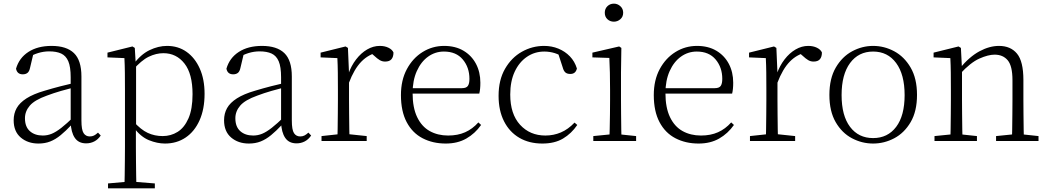

<svg xmlns="http://www.w3.org/2000/svg" viewBox="-20 -774 5757 1054"><path d="M191 14Q133 14 94 -19Q55 -52 55 -114Q55 -151 71.5 -180.5Q88 -210 125.5 -234Q163 -258 225 -276Q268 -289 312.5 -300.5Q357 -312 397 -321V-297Q357 -287 315.5 -275Q274 -263 237 -249Q170 -225 143.5 -194Q117 -163 117 -125Q117 -78 144 -54Q171 -30 215 -30Q240 -30 263.5 -39.5Q287 -49 316.5 -72Q346 -95 386 -134L392 -89H373Q341 -55 313 -32Q285 -9 256 2.5Q227 14 191 14ZM453 13Q411 13 390.5 -17.5Q370 -48 368 -102V-106V-350Q368 -407 355 -437.5Q342 -468 316 -480Q290 -492 250 -492Q220 -492 190 -483Q160 -474 128 -454L164 -482L145 -402Q141 -382 131 -374Q121 -366 105 -366Q74 -366 68 -397Q85 -456 136 -489Q187 -522 263 -522Q345 -522 386 -482.5Q427 -443 427 -354V-113Q427 -61 439 -43Q451 -25 473 -25Q486 -25 496 -30Q506 -35 518 -46L533 -30Q518 -8 497.5 2.5Q477 13 453 13Z M573 260V233L685 223H706L830 233V260ZM663 260Q664 229 664.5 189.5Q665 150 665.5 108.5Q666 67 666 32V-278Q666 -330 665.5 -374Q665 -418 663 -455L570 -459V-485L707 -519L720 -511L725 -425L727 -420V-80L726 -71V32Q726 66 726.5 107.5Q727 149 727.5 189Q728 229 729 260ZM886 14Q843 14 797.5 -4.5Q752 -23 713 -75H700L712 -108Q753 -62 791 -44.5Q829 -27 873 -27Q918 -27 955 -50Q992 -73 1014.5 -124Q1037 -175 1037 -257Q1037 -369 992.5 -425.5Q948 -482 877 -482Q837 -482 796.5 -462.5Q756 -443 709 -389L700 -420H712Q752 -475 800.5 -498.5Q849 -522 897 -522Q958 -522 1004 -489.5Q1050 -457 1076.5 -398Q1103 -339 1103 -259Q1103 -175 1075.5 -113.5Q1048 -52 999 -19Q950 14 886 14Z M1346 14Q1288 14 1249 -19Q1210 -52 1210 -114Q1210 -151 1226.5 -180.5Q1243 -210 1280.5 -234Q1318 -258 1380 -276Q1423 -289 1467.5 -300.5Q1512 -312 1552 -321V-297Q1512 -287 1470.5 -275Q1429 -263 1392 -249Q1325 -225 1298.5 -194Q1272 -163 1272 -125Q1272 -78 1299 -54Q1326 -30 1370 -30Q1395 -30 1418.5 -39.5Q1442 -49 1471.5 -72Q1501 -95 1541 -134L1547 -89H1528Q1496 -55 1468 -32Q1440 -9 1411 2.5Q1382 14 1346 14ZM1608 13Q1566 13 1545.5 -17.5Q1525 -48 1523 -102V-106V-350Q1523 -407 1510 -437.5Q1497 -468 1471 -480Q1445 -492 1405 -492Q1375 -492 1345 -483Q1315 -474 1283 -454L1319 -482L1300 -402Q1296 -382 1286 -374Q1276 -366 1260 -366Q1229 -366 1223 -397Q1240 -456 1291 -489Q1342 -522 1418 -522Q1500 -522 1541 -482.5Q1582 -443 1582 -354V-113Q1582 -61 1594 -43Q1606 -25 1628 -25Q1641 -25 1651 -30Q1661 -35 1673 -46L1688 -30Q1673 -8 1652.5 2.5Q1632 13 1608 13Z M1745 0V-27L1856 -39H1879L1993 -27V0ZM1832 0Q1833 -24 1833.5 -64.5Q1834 -105 1834.5 -149Q1835 -193 1835 -226V-281Q1835 -333 1834.5 -375.5Q1834 -418 1832 -455L1740 -459V-485L1877 -519L1890 -511L1896 -371V-370V-226Q1896 -193 1896.5 -149Q1897 -105 1897.5 -64.5Q1898 -24 1899 0ZM1895 -318 1878 -367H1892Q1908 -413 1935 -448Q1962 -483 1995.5 -502.5Q2029 -522 2065 -522Q2092 -522 2112.5 -512Q2133 -502 2140 -486Q2140 -462 2129 -449Q2118 -436 2094 -436Q2078 -436 2064.5 -444Q2051 -452 2034 -468L2011 -488H2060Q2004 -477 1964 -436Q1924 -395 1895 -318Z M2427 14Q2356 14 2300 -15Q2244 -44 2212.5 -103.5Q2181 -163 2181 -252Q2181 -334 2213.5 -394.5Q2246 -455 2300 -488.5Q2354 -522 2418 -522Q2480 -522 2524.5 -495.5Q2569 -469 2593 -423.5Q2617 -378 2617 -320Q2617 -283 2611 -260H2211V-290H2516Q2540 -290 2548.5 -302.5Q2557 -315 2557 -341Q2557 -404 2520.5 -447.5Q2484 -491 2417 -491Q2369 -491 2330 -463Q2291 -435 2268 -383.5Q2245 -332 2245 -263Q2245 -183 2270 -131Q2295 -79 2339 -54.5Q2383 -30 2440 -30Q2493 -30 2533.5 -48Q2574 -66 2606 -102L2621 -88Q2588 -41 2540 -13.5Q2492 14 2427 14Z M2957 14Q2885 14 2831 -17.5Q2777 -49 2747 -108Q2717 -167 2717 -248Q2717 -335 2752.5 -396.5Q2788 -458 2845 -490Q2902 -522 2967 -522Q3009 -522 3045.5 -507Q3082 -492 3108.5 -464.5Q3135 -437 3147 -398Q3140 -368 3111 -368Q3093 -368 3083.5 -376.5Q3074 -385 3069 -404L3041 -490L3084 -452Q3053 -474 3025 -482.5Q2997 -491 2968 -491Q2915 -491 2872.5 -462Q2830 -433 2805.5 -380.5Q2781 -328 2781 -255Q2781 -148 2835 -89Q2889 -30 2974 -30Q3019 -30 3059 -47Q3099 -64 3134 -101L3149 -88Q3117 -41 3071 -13.5Q3025 14 2957 14Z M3237 0V-27L3348 -38H3367L3472 -27V0ZM3325 0Q3326 -24 3327 -64.5Q3328 -105 3328.5 -149Q3329 -193 3329 -226V-281Q3329 -332 3328 -375Q3327 -418 3325 -456L3232 -459V-485L3379 -519L3391 -511L3389 -377V-226Q3389 -193 3389.5 -149Q3390 -105 3390.5 -64.5Q3391 -24 3392 0ZM3350 -655Q3329 -655 3314.5 -668.5Q3300 -682 3300 -704Q3300 -726 3314.5 -740Q3329 -754 3350 -754Q3370 -754 3385.5 -740Q3401 -726 3401 -704Q3401 -682 3385.5 -668.5Q3370 -655 3350 -655Z M3815 14Q3744 14 3688 -15Q3632 -44 3600.5 -103.5Q3569 -163 3569 -252Q3569 -334 3601.5 -394.5Q3634 -455 3688 -488.5Q3742 -522 3806 -522Q3868 -522 3912.5 -495.5Q3957 -469 3981 -423.5Q4005 -378 4005 -320Q4005 -283 3999 -260H3599V-290H3904Q3928 -290 3936.5 -302.5Q3945 -315 3945 -341Q3945 -404 3908.5 -447.5Q3872 -491 3805 -491Q3757 -491 3718 -463Q3679 -435 3656 -383.5Q3633 -332 3633 -263Q3633 -183 3658 -131Q3683 -79 3727 -54.5Q3771 -30 3828 -30Q3881 -30 3921.5 -48Q3962 -66 3994 -102L4009 -88Q3976 -41 3928 -13.5Q3880 14 3815 14Z M4097 0V-27L4208 -39H4231L4345 -27V0ZM4184 0Q4185 -24 4185.5 -64.5Q4186 -105 4186.5 -149Q4187 -193 4187 -226V-281Q4187 -333 4186.5 -375.5Q4186 -418 4184 -455L4092 -459V-485L4229 -519L4242 -511L4248 -371V-370V-226Q4248 -193 4248.5 -149Q4249 -105 4249.5 -64.5Q4250 -24 4251 0ZM4247 -318 4230 -367H4244Q4260 -413 4287 -448Q4314 -483 4347.5 -502.5Q4381 -522 4417 -522Q4444 -522 4464.5 -512Q4485 -502 4492 -486Q4492 -462 4481 -449Q4470 -436 4446 -436Q4430 -436 4416.5 -444Q4403 -452 4386 -468L4363 -488H4412Q4356 -477 4316 -436Q4276 -395 4247 -318Z M4773 14Q4712 14 4657 -15Q4602 -44 4567.5 -103.5Q4533 -163 4533 -253Q4533 -343 4568 -403Q4603 -463 4658 -492.5Q4713 -522 4773 -522Q4834 -522 4889 -492.5Q4944 -463 4979 -403Q5014 -343 5014 -253Q5014 -163 4979 -103.5Q4944 -44 4889 -15Q4834 14 4773 14ZM4773 -16Q4853 -16 4899.5 -77.5Q4946 -139 4946 -252Q4946 -365 4899.5 -428Q4853 -491 4773 -491Q4693 -491 4646.5 -428Q4600 -365 4600 -252Q4600 -139 4646.5 -77.5Q4693 -16 4773 -16Z M5110 0V-27L5220 -38H5240L5343 -27V0ZM5197 0Q5198 -24 5198.5 -64.5Q5199 -105 5199.5 -149Q5200 -193 5200 -226V-281Q5200 -333 5199.5 -375.5Q5199 -418 5197 -455L5105 -459V-485L5242 -519L5255 -511L5261 -393V-392V-226Q5261 -193 5261.5 -149Q5262 -105 5262.5 -64.5Q5263 -24 5264 0ZM5448 0V-27L5557 -38H5578L5681 -27V0ZM5535 0Q5536 -24 5536.5 -64Q5537 -104 5537.5 -148Q5538 -192 5538 -226V-334Q5538 -412 5512 -443Q5486 -474 5440 -474Q5405 -474 5356.5 -452.5Q5308 -431 5250 -368L5240 -398H5248Q5302 -463 5357 -492.5Q5412 -522 5464 -522Q5528 -522 5563 -479.5Q5598 -437 5598 -335V-226Q5598 -192 5598.5 -148Q5599 -104 5599.5 -64Q5600 -24 5601 0Z"/></svg>

Font: Noto Serif SC ExtraLight
Style: Regular
Weight: 200
Designer: Ryoko NISHIZUKA 西塚涼子 (kana & ideographs); Frank Grießhammer (Latin, Greek & Cyrillic); Wenlong ZHANG 张文龙 (bopomofo); San
Foundry: Adobe
Version: Version 2.002-H1;hotconv 1.1.0;makeotfexe 2.6.0